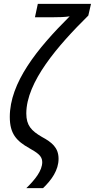

<svg xmlns="http://www.w3.org/2000/svg" viewBox="-20 -780 494 1000"><path d="M117 200H204C249 157 285 106 285 47C285 -11 250 -39 198 -67C143 -99 117 -127 117 -189C117 -353 281 -542 440 -699L454 -760H177L162 -690H249C287 -690 319 -691 343 -695C172 -525 31 -349 31 -171C31 -84 65 -46 133 -8C173 15 200 31 200 64C200 109 163 155 117 200Z"/></svg>

Font: Noto Sans Display SemiCondensed
Style: Italic
Weight: 400
Width: 4
Italic angle: -12°
Designer: Monotype Design Team
Foundry: Monotype Imaging Inc.
Version: Version 1.900